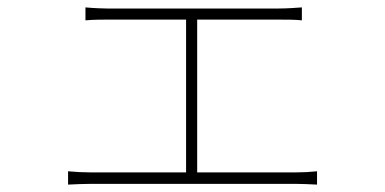

<svg xmlns="http://www.w3.org/2000/svg" viewBox="-20 -512 1040 519"><path d="M164 -49V-13C186 -14 206 -15 225 -15H779C793 -15 818 -14 837 -13V-49C818 -47 799 -46 779 -46H513V-459H733C755 -459 778 -459 796 -457V-492C779 -491 758 -489 733 -489H269C259 -489 232 -490 211 -492V-457C231 -459 260 -459 270 -459H483V-46H225C206 -46 185 -47 164 -49Z"/></svg>

Font: Noto Sans CJK HK Thin
Style: Regular
Weight: 100
Designer: Ryoko NISHIZUKA 西塚涼子 (kana, bopomofo & ideographs); Paul D. Hunt (Latin, Greek & Cyrillic); Sandoll Communications 산돌커뮤니
Foundry: Adobe
Version: Version 2.004;hotconv 1.0.118;makeotfexe 2.5.65603